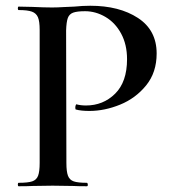

<svg xmlns="http://www.w3.org/2000/svg" viewBox="-20 -648 603 668"><path d="M45 -12Q77 -12 92 -17Q107 -22 112.5 -36.5Q118 -51 118 -81V-544Q118 -574 112 -588Q106 -602 91 -607.5Q76 -613 45 -613Q42 -613 42 -619Q42 -625 45 -625L92 -624Q134 -622 161 -622Q180 -622 203.5 -623.5Q227 -625 238 -625Q268 -628 294 -628Q395 -628 460 -585.5Q525 -543 525 -462Q525 -396 488.5 -351Q452 -306 398 -284Q344 -262 291 -262Q262 -262 244 -267Q242 -267 242 -274Q242 -278 243.5 -282Q245 -286 246 -285Q261 -281 279 -281Q339 -281 380.5 -322Q422 -363 422 -442Q422 -493 401.5 -531Q381 -569 347 -589Q313 -609 276 -609Q248 -609 234.5 -604Q221 -599 216 -585.5Q211 -572 210 -542L211 -81Q211 -51 216.5 -36.5Q222 -22 236.5 -17Q251 -12 282 -12Q285 -12 285.5 -6Q286 0 282 0Q251 0 234 -1L163 -2L94 -1Q76 0 45 0Q42 0 42 -6Q42 -12 45 -12Z"/></svg>

Font: Cormorant Upright SemiBold
Style: Regular
Weight: 600
Designer: Christian Thalmann (Catharsis Fonts)
Foundry: Catharsis Fonts
Version: Version 3.302